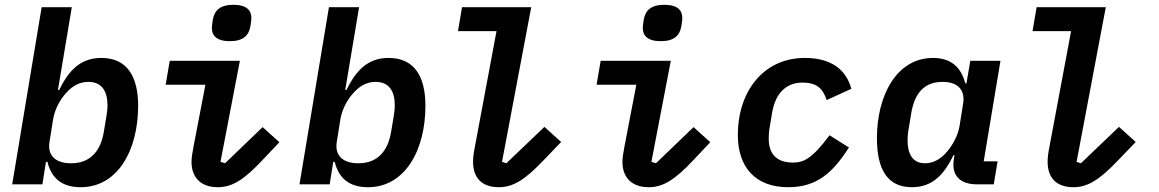

<svg xmlns="http://www.w3.org/2000/svg" viewBox="-20 -770 4840 802"><path d="M31 0H157L172 -94H178C195 -26 238 12 317 12C472 12 557 -143 557 -328C557 -452 510 -528 403 -528C314 -528 266 -473 227 -394H222L280 -740H154ZM277 -88C210 -88 177 -122 187 -179L202 -273C210 -318 233 -355 252 -377C280 -410 311 -428 349 -428C406 -428 429 -388 429 -331C429 -315 427 -299 425 -287L414 -221C401 -140 358 -88 277 -88Z M940 -598C995 -598 1019 -621 1026 -660C1029 -678 1030 -688 1030 -695C1030 -726 1011 -750 955 -750C900 -750 876 -727 869 -688C866 -670 865 -660 865 -653C865 -622 884 -598 940 -598ZM890 12C952 12 1002 -22 1077 -102L1147 -176L1077 -239L920 -88L901 -94L982 -516H689L672 -416H838L789 -161C783 -129 780 -112 780 -93C780 -30 818 12 890 12Z M1231 0H1357L1372 -94H1378C1395 -26 1438 12 1517 12C1672 12 1757 -143 1757 -328C1757 -452 1710 -528 1603 -528C1514 -528 1466 -473 1427 -394H1422L1480 -740H1354ZM1477 -88C1410 -88 1377 -122 1387 -179L1402 -273C1410 -318 1433 -355 1452 -377C1480 -410 1511 -428 1549 -428C1606 -428 1629 -388 1629 -331C1629 -315 1627 -299 1625 -287L1614 -221C1601 -140 1558 -88 1477 -88Z M2064 12C2124 12 2174 -20 2250 -100L2324 -177L2254 -240L2095 -88L2077 -94L2199 -740H1910L1893 -640H2054L1964 -159C1958 -129 1956 -112 1956 -94C1956 -30 1990 12 2064 12Z M2740 -598C2795 -598 2819 -621 2826 -660C2829 -678 2830 -688 2830 -695C2830 -726 2811 -750 2755 -750C2700 -750 2676 -727 2669 -688C2666 -670 2665 -660 2665 -653C2665 -622 2684 -598 2740 -598ZM2690 12C2752 12 2802 -22 2877 -102L2947 -176L2877 -239L2720 -88L2701 -94L2782 -516H2489L2472 -416H2638L2589 -161C2583 -129 2580 -112 2580 -93C2580 -30 2618 12 2690 12Z M3272 12C3391 12 3458 -47 3526 -154L3445 -205C3370 -104 3335 -91 3292 -91C3223 -91 3191 -128 3191 -191C3191 -206 3192 -223 3195 -238L3205 -298C3219 -383 3266 -425 3332 -425C3391 -425 3417 -401 3433 -352L3536 -399C3516 -474 3458 -528 3342 -528C3169 -528 3062 -388 3062 -206C3062 -71 3136 12 3272 12Z M3789 12C3877 12 3924 -43 3963 -122H3967L3964 -103C3954 -38 3989 0 4061 0H4131L4147 -96H4089L4159 -516H4033L4017 -422H4012C3994 -490 3952 -528 3877 -528C3726 -528 3643 -372 3643 -193C3643 -61 3688 12 3789 12ZM3844 -88C3792 -88 3771 -127 3771 -184C3771 -202 3773 -217 3775 -229L3786 -295C3799 -376 3837 -428 3917 -428C3985 -428 4012 -390 4003 -337L3988 -243C3981 -201 3957 -162 3938 -139C3911 -106 3879 -88 3844 -88Z M4464 12C4524 12 4574 -20 4650 -100L4724 -177L4654 -240L4495 -88L4477 -94L4599 -740H4310L4293 -640H4454L4364 -159C4358 -129 4356 -112 4356 -94C4356 -30 4390 12 4464 12Z"/></svg>

Font: IBM Plex Mono SmBld
Style: Italic
Weight: 600
Italic angle: -9.5°
Monospace: yes
Designer: Mike Abbink, Paul van der Laan, Pieter van Rosmalen
Foundry: Bold Monday
Version: Version 2.004